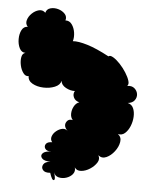

<svg xmlns="http://www.w3.org/2000/svg" viewBox="-52 -752 650 815"><g transform="rotate(5 272.5 -344.5)"><path d="M393 -524Q400 -530 414 -521.5Q428 -513 443 -497Q458 -481 470 -462Q482 -443 486.5 -427.5Q491 -412 483 -406Q503 -409 514.5 -399Q526 -389 528 -375Q530 -361 521 -348.5Q512 -336 492 -334Q509 -330 516 -314.5Q523 -299 522 -278Q521 -257 513 -237.5Q505 -218 492 -206.5Q479 -195 462 -199Q478 -187 474.5 -166Q471 -145 456 -125.5Q441 -106 422 -97.5Q403 -89 387 -102Q396 -87 386 -71Q376 -55 357.5 -43Q339 -31 320 -29.5Q301 -28 292 -42Q297 -26 287 -13.5Q277 -1 260 4.5Q243 10 227 6Q211 2 206 -14Q216 17 208 19.5Q200 22 190 -10Q167 -8 158.5 -19Q150 -30 157 -42.5Q164 -55 187 -57Q160 -57 150.5 -68Q141 -79 150.5 -89.5Q160 -100 187 -100Q167 -100 160.5 -110Q154 -120 160.5 -130Q167 -140 187 -140Q178 -151 182.5 -164.5Q187 -178 199.5 -188Q212 -198 225.5 -200.5Q239 -203 249 -192Q229 -212 238 -229Q247 -246 266 -241Q256 -252 256.5 -268.5Q257 -285 265 -299.5Q273 -314 287 -319Q269 -323 262.5 -337.5Q256 -352 264 -365Q245 -364 225.5 -374.5Q206 -385 204 -403Q200 -385 178 -376Q156 -367 129 -368Q102 -369 82.5 -380Q63 -391 63 -411Q50 -408 40 -421.5Q30 -435 26 -454Q22 -473 25 -489Q28 -505 41 -508Q24 -508 15.5 -525Q7 -542 7 -564Q7 -586 15.5 -602.5Q24 -619 41 -619Q30 -631 34.5 -647Q39 -663 52.5 -676Q66 -689 82 -693Q98 -697 110 -685Q114 -701 130 -705.5Q146 -710 163.5 -705Q181 -700 192 -688Q203 -676 198 -660Q215 -661 225.5 -646.5Q236 -632 239 -612Q242 -592 237 -575Q260 -577 299.5 -565Q339 -553 393 -524Z"/></g></svg>

Font: Rubik Bubbles
Style: Regular
Weight: 400
Designer: Hubert and Fischer, NaN
Foundry: Hubert and Fischer, NaN
Version: Version 2.200